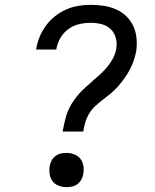

<svg xmlns="http://www.w3.org/2000/svg" viewBox="-20 -763 640 791"><path d="M238 -221Q243 -250 251 -279.5Q259 -309 275.5 -336Q292 -363 314.5 -386Q337 -409 362 -429L363 -431Q379 -444 394.5 -458.5Q410 -473 423.5 -489.5Q437 -506 446.5 -524.5Q456 -543 459 -563Q463 -585 457 -607Q451 -629 435.5 -643.5Q420 -658 398.5 -663.5Q377 -669 354 -669Q330 -669 306 -663.5Q282 -658 261.5 -643Q241 -628 228.5 -606Q216 -584 212 -560Q212 -559 212 -559Q212 -559 212 -559H129Q129 -559 129 -559.5Q129 -560 129 -560Q133 -586 143 -610.5Q153 -635 169 -657Q185 -679 206.5 -696Q228 -713 253 -724Q278 -735 303.5 -739Q329 -743 354 -743Q381 -743 407.5 -739Q434 -735 458 -724.5Q482 -714 500.5 -696Q519 -678 529.5 -655Q540 -632 542.5 -605Q545 -578 541 -551Q537 -532 530.5 -512.5Q524 -493 514.5 -475.5Q505 -458 493 -441Q481 -424 467.5 -408.5Q454 -393 438 -379.5Q422 -366 405.5 -353.5Q389 -341 373.5 -327Q358 -313 347.5 -295.5Q337 -278 331.5 -259Q326 -240 323 -221ZM254 8Q237 8 221.5 2Q206 -4 196.5 -16.5Q187 -29 184.5 -46Q182 -63 185 -80Q187 -91 193 -102Q199 -113 209 -120.5Q219 -128 230.5 -130.5Q242 -133 254 -133Q271 -133 286.5 -127Q302 -121 311.5 -108.5Q321 -96 323.5 -79Q326 -62 323 -45Q321 -34 315 -23Q309 -12 299 -4.5Q289 3 277.5 5.5Q266 8 254 8Z"/></svg>

Font: Iosevka Slab Extended
Style: Italic
Weight: 400
Width: 7
Italic angle: -9°
Monospace: yes
Designer: Belleve Invis
Foundry: Belleve Invis
Version: Version 11.1.0; ttfautohint (v1.8.3)